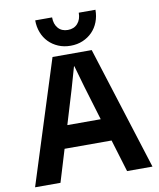

<svg xmlns="http://www.w3.org/2000/svg" viewBox="-95 -967 865 1042"><g transform="rotate(-10 337.0 -446.0)"><path d="M660 0H520L466 -178H207L153 0H13L229 -680H445ZM428 -302 371 -491 337 -610H335L301 -491L244 -302ZM337 -723Q300 -723 269.5 -736Q239 -749 217 -771.5Q195 -794 183 -825Q171 -856 171 -892H264Q264 -855 283.5 -832.5Q303 -810 337 -810Q371 -810 391 -832.5Q411 -855 411 -892H503Q503 -856 491 -825Q479 -794 457 -771.5Q435 -749 404.5 -736Q374 -723 337 -723Z"/></g></svg>

Font: CyStack Display
Style: Bold
Weight: 700
Designer: Weizhong Zhang
Foundry: 本地遙控
Version: Version 1.000;Glyphs 3.1.2 (3151)